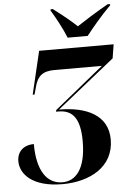

<svg xmlns="http://www.w3.org/2000/svg" viewBox="-62 -976 695 1032"><g transform="rotate(-5 286.0 -460.0)"><path d="M329 -771H437C475 -819 518 -871 571 -924L572 -931H558C488 -891 428 -853 389 -827C360 -855 321 -887 263 -931H251L250 -924C271 -891 311 -817 329 -771ZM233 11C381 11 512 -58 512 -206C512 -337 397 -390 249 -390L560 -639L572 -714H170L115 -482H125L136 -522C151 -580 179 -604 244 -604H499L234 -389L232 -380H245C322 -380 361 -332 361 -209C361 -55 302 1 234 1C150 1 98 -73 98 -217C41 -217 7 -183 7 -132C7 -63 71 11 233 11Z"/></g></svg>

Font: Noto Serif Display Condensed ExtraBold
Style: Italic
Weight: 800
Width: 3
Italic angle: -12°
Designer: Monotype Design Team
Foundry: Monotype Imaging Inc.
Version: Version 2.009